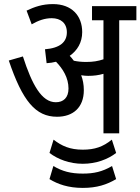

<svg xmlns="http://www.w3.org/2000/svg" viewBox="-20 -652 687 939"><path d="M390 -211C390 -239 385 -263 377 -284C389 -282 401 -281 411 -281C438 -281 462 -284 486 -291V0H563V-553H647V-622H430V-553H486V-362C459 -353 435 -349 401 -349C379 -349 360 -351 341 -355C335 -363 328 -372 321 -379C358 -405 382 -444 382 -495C382 -575 331 -632 239 -632C186 -632 148 -618 110 -600L135 -533C168 -552 199 -563 233 -563C277 -563 307 -539 307 -494C307 -446 273 -417 200 -411L208 -343C224 -344 239 -346 254 -350C288 -315 315 -271 315 -219C315 -174 290 -152 253 -152C184 -152 137 -237 92 -376L23 -356C90 -158 154 -81 259 -81C337 -81 390 -126 390 -211ZM385 149C450 149 508 127 548 96L527 31C484 66 443 80 385 80C322 80 282 62 242 31L222 96C263 127 320 149 385 149ZM385 267C454 267 502 251 548 224L528 160C480 188 439 197 385 197C326 197 285 186 241 160L222 224C263 249 314 267 385 267Z"/></svg>

Font: Noto Sans Condensed
Style: Italic
Weight: 400
Width: 3
Italic angle: -12°
Designer: Monotype Design Team
Foundry: Monotype Imaging Inc.
Version: Version 2.013